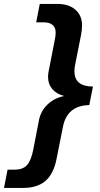

<svg xmlns="http://www.w3.org/2000/svg" viewBox="-96 -745 505 973"><path d="M194.8 -725.1Q252.9 -725.1 286.4 -695.6Q319.8 -666 319.8 -616.2Q319.8 -595.2 314.5 -566.9L284.7 -416.5Q281.2 -401.4 281.2 -383.3Q281.2 -345.7 304 -326.4Q326.7 -307.1 375 -306.2L356.4 -212.4Q243.7 -210.4 222.7 -101.1L189.9 63.5Q174.8 137.7 133.5 172.6Q92.3 207.5 19 207.5H-75.7L-57.6 114.7H-20.5Q19.5 114.7 40.5 92Q61.5 69.3 72.3 14.6L101.6 -136.7Q110.8 -183.1 145 -215.6Q179.2 -248 226.6 -257.8L227.1 -259.3Q190.4 -268.6 168.9 -293.7Q147.5 -318.8 147.5 -355Q147.5 -368.2 149.9 -380.4L181.6 -543Q184.1 -554.2 185.1 -563.5Q186 -572.8 186 -580.6Q186 -606.4 169.9 -619.1Q153.8 -631.8 126.5 -631.8H87.4L105.5 -725.1Z"/></svg>

Font: Arimo
Style: Italic
Weight: 400
Italic angle: -12°
Designer: Steve Matteson
Foundry: Monotype Imaging Inc.
Version: Version 1.33